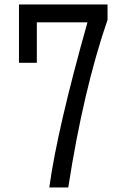

<svg xmlns="http://www.w3.org/2000/svg" viewBox="-20 -805 540 850"><path d="M64 -785.2H456.1V-717.3Q349.1 -406.7 282.2 24.9H198.2Q233.4 -231.9 367.2 -706.1H143.1V-526.9H64Z"/></svg>

Font: BIZ UDGothic
Style: Regular
Weight: 400
Monospace: yes
Designer: TypeBank Co., Ltd.
Foundry: Morisawa Inc.
Version: Version 1.05